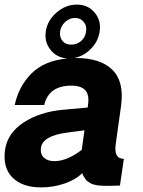

<svg xmlns="http://www.w3.org/2000/svg" viewBox="-22 -806 619 834"><path d="M481 -182Q471 -116 516 -116L499 0Q494 0 480.5 0.5Q467 1 459 1Q458 1 445.5 1Q433 1 430 1Q427 1 416 0.5Q405 0 401 -1Q397 -2 387.5 -4Q378 -6 374 -8.5Q370 -11 362.5 -15.5Q355 -20 351 -25.5Q347 -31 342.5 -38Q338 -45 335 -54Q308 -26 259 -9Q210 8 156 8Q75 8 32 -35Q-11 -78 0 -156Q11 -229 81.5 -274.5Q152 -320 250 -329L359 -339L360 -348Q367 -394 348.5 -414Q330 -434 288 -434Q190 -434 170 -350H42Q59 -431 115 -487Q171 -543 271 -552Q225 -555 197.5 -589.5Q170 -624 177 -670Q184 -717 223.5 -751.5Q263 -786 312 -786Q360 -786 389 -751.5Q418 -717 411 -670Q405 -627 373.5 -594.5Q342 -562 300 -554H309Q414 -554 466 -503Q518 -452 504 -347Q500 -320 492.5 -265Q485 -210 481 -182ZM239 -670Q236 -644 249.5 -628Q263 -612 287 -612Q312 -612 330.5 -628Q349 -644 352 -670Q356 -693 342 -710.5Q328 -728 304 -728Q280 -728 261.5 -711Q243 -694 239 -670ZM333 -155 345 -240 269 -230Q164 -216 156 -165Q152 -138 168 -122Q184 -106 214 -106Q269 -106 333 -155Z"/></svg>

Font: Oakes Grotesk Bold
Style: Italic
Weight: 700
Italic angle: -8°
Designer: Samuel Oakes
Foundry: Samuel Oakes
Version: Version 1.000;PS 001.000;hotconv 1.0.88;makeotf.lib2.5.64775